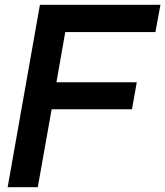

<svg xmlns="http://www.w3.org/2000/svg" viewBox="-20 -783 691 803"><path d="M138 0H12L147 -763H651L630 -649H253L216 -439H552L532 -326H196Z"/></svg>

Font: Open Sauce Sans SemiBold Italic
Style: Regular
Weight: 600
Italic angle: -10°
Designer: Alfredo Marco Pradil
Foundry: Creative Sauce Fz LLC
Version: Version 1.477